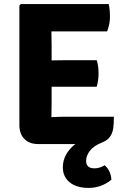

<svg xmlns="http://www.w3.org/2000/svg" viewBox="-20 -703 614 941"><path d="M233 -202 232 -130V-129Q278 -131 306 -131H538Q538 -94 535 -74Q527 -23 483 -6L479 -4Q440 11 421 35.5Q402 60 402 85Q402 122 443 122Q469 122 493 107Q523 133 526 178Q476 218 415 218Q355 218 321.5 190.5Q288 163 288 117Q288 52 349 3H167Q124 3 99.5 -22Q75 -47 75 -90V-676L82 -683H513Q519 -654 519 -620Q519 -586 505 -549H232L233 -477V-407Q259 -408 301 -408H454Q463 -380 463 -344Q463 -308 454 -278H233Z"/></svg>

Font: Signika
Style: Bold
Weight: 700
Designer: Anna Giedrys
Foundry: Anna Giedrys
Version: Version 1.001